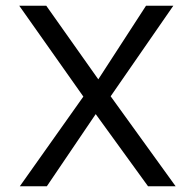

<svg xmlns="http://www.w3.org/2000/svg" viewBox="-20 -648 682 668"><path d="M49 0 270 -312 47 -628H141L322 -372L488 -628H583L365 -313L591 0H495L313 -251L143 0Z"/></svg>

Font: Karla ExtraLight
Style: Regular
Weight: 400
Version: Version 2.001